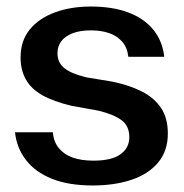

<svg xmlns="http://www.w3.org/2000/svg" viewBox="-20 -558 563 588"><path d="M264 10Q190 10 139 -10.5Q88 -31 59.5 -68Q31 -105 26 -153H142Q144 -124 160 -104.5Q176 -85 202.5 -75.5Q229 -66 266 -66Q322 -66 349 -85.5Q376 -105 376 -138Q376 -173 351.5 -190.5Q327 -208 282 -219L199 -234Q144 -247 109.5 -266.5Q75 -286 59 -315Q43 -344 43 -382Q43 -433 71 -467.5Q99 -502 148 -520Q197 -538 258 -538Q324 -538 372.5 -520Q421 -502 449.5 -467Q478 -432 483 -384H373Q370 -412 354.5 -430Q339 -448 314.5 -456.5Q290 -465 258 -465Q225 -465 202 -456Q179 -447 167.5 -431.5Q156 -416 156 -395Q156 -366 177.5 -349Q199 -332 245 -321L324 -308Q377 -297 415 -277.5Q453 -258 473.5 -227Q494 -196 494 -149Q494 -96 464.5 -60.5Q435 -25 383 -7.5Q331 10 264 10Z"/></svg>

Font: Hubot Sans Condensed ExtraLight Medium
Style: Regular
Weight: 500
Version: Version 2.000